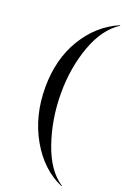

<svg xmlns="http://www.w3.org/2000/svg" viewBox="-181 -858 723 1087"><g transform="rotate(20 181.0 -315.0)"><path d="M344 167 343 170Q219 117 142 -18Q65 -153 65 -325Q65 -495 141 -620.5Q217 -746 343 -800L344 -797Q255 -740 207.5 -609Q160 -478 160 -325Q160 -170 208 -30Q256 110 344 167Z"/></g></svg>

Font: Bodoni* 72
Style: Regular
Weight: 400
Version: Version 1.003